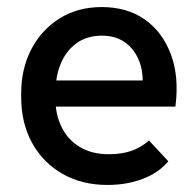

<svg xmlns="http://www.w3.org/2000/svg" viewBox="-20 -514 556 544"><path d="M284 10Q212 10 157 -21.5Q102 -53 71 -109Q40 -165 40 -239V-249Q40 -319 68.5 -374Q97 -429 148.5 -461.5Q200 -494 268 -494Q340 -494 390 -459Q440 -424 464 -360.5Q488 -297 477 -212H110V-286H426L382 -247Q389 -300 376 -336.5Q363 -373 335.5 -393Q308 -413 269 -413Q227 -413 197.5 -392Q168 -371 152.5 -334.5Q137 -298 137 -249V-234Q137 -189 155 -153Q173 -117 207 -97Q241 -77 288 -77Q326 -77 353.5 -87Q381 -97 402 -116L457 -57Q429 -24 384 -7Q339 10 284 10Z"/></svg>

Font: SUSE Medium
Style: Regular
Weight: 500
Designer: Rene Bieder
Foundry: SUSE
Version: Version 1.000